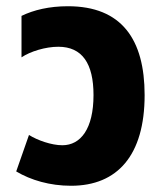

<svg xmlns="http://www.w3.org/2000/svg" viewBox="-20 -582 525 616"><path d="M208 14C357 14 444 -84 444 -277C444 -456 370 -562 198 -562C138 -562 88 -550 49 -531V-398C77 -417 126 -432 167 -432C244 -432 280 -378 280 -277C280 -169 239 -116 180 -116C145 -116 100 -132 73 -149L32 -32C79 -4 140 14 208 14Z"/></svg>

Font: Noto Sans Thai SemCond ExtBd
Style: Regular
Weight: 800
Width: 4
Designer: Monotype Design Team
Foundry: Monotype Imaging Inc.
Version: Version 2.002